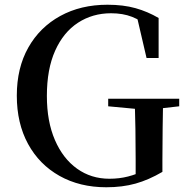

<svg xmlns="http://www.w3.org/2000/svg" viewBox="-20 -773 790 811"><path d="M429 18Q317 18 231.5 -30Q146 -78 98.5 -165Q51 -252 51 -369Q51 -486 99.5 -572Q148 -658 234.5 -705.5Q321 -753 434 -753Q501 -753 552.5 -738.5Q604 -724 650 -697V-528H599L555 -717L618 -692V-653Q576 -687 537.5 -702Q499 -717 449 -717Q371 -717 309.5 -677Q248 -637 213 -559Q178 -481 178 -368Q178 -260 212 -181.5Q246 -103 305.5 -60.5Q365 -18 442 -18Q484 -18 521 -27.5Q558 -37 595 -55L553 -26V-100Q553 -166 552 -228.5Q551 -291 549 -356H669Q668 -296 667 -233Q666 -170 666 -98V-47Q608 -13 552.5 2.5Q497 18 429 18ZM437 -324V-356H737V-324L622 -311H576Z"/></svg>

Font: Noto Serif TC SemiBold
Style: Regular
Weight: 600
Version: Version 2.002-H1;hotconv 1.1.0;makeotfexe 2.6.0